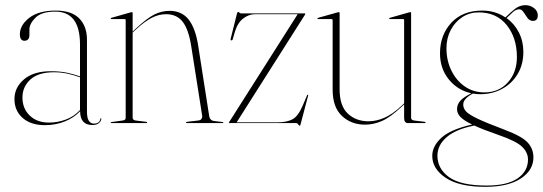

<svg xmlns="http://www.w3.org/2000/svg" viewBox="-20 -477 2104 744"><path d="M36 -93Q36 -138 73 -169.5Q110 -201 177 -201Q214 -201 240.8 -195Q267.5 -189 290 -181V-305Q290 -432 194 -432Q141 -432 117.5 -408.5Q94 -385 94 -363V-341Q94 -329 88.2 -324Q82.5 -319 75 -319Q57 -319 57 -344Q57 -379.5 93.2 -407.8Q129.5 -436 196 -436Q257.5 -436 287.2 -405.5Q317 -375 317 -323V-45Q317 -19 324.5 -8.5Q332 2 343.5 2Q366.5 2 369 -17Q369 -19 371 -19Q372.5 -19 372.5 -17Q372.5 -8 363.5 -0.2Q354.5 7.5 338 7.5Q290.5 7.5 290.5 -46Q266 -20 230.2 -6Q194.5 8 154 8Q99.5 8 67.8 -20Q36 -48 36 -93ZM67 -99Q67 -56.5 95.2 -29.2Q123.5 -2 170 -2Q203.5 -2 235.2 -13.8Q267 -25.5 290 -50.5V-177.5Q268 -185.5 243 -191.2Q218 -197 189 -197Q128.5 -197 97.8 -169Q67 -141 67 -99Z M494 -426V-354.5L505 -365Q549.5 -406.5 578 -420.8Q606.5 -435 637 -435Q684.5 -435 711 -401.2Q737.5 -367.5 748 -300L790.5 -28Q793 -10 810.5 -8L842.5 -4Q845.5 -4 845.5 -2Q845.5 0 842.5 0H704.5Q700.5 0 700.5 -2Q700.5 -4 705.5 -5L747.5 -10Q757.5 -11 761 -16.5Q764.5 -22 763.5 -28L721 -298Q711 -362.5 688.2 -392.2Q665.5 -422 623 -422Q595.5 -422 568 -408Q540.5 -394 507 -363L494 -351V-21Q494 -11.5 506 -10L546 -5Q550 -5 550 -2Q550 0 547 0H411Q409 0 409 -2Q409 -3.5 412 -4L455 -10Q467 -11.5 467 -20V-399Q467 -403 463 -403H411Q409 -403 409 -405Q409 -406.5 412 -408L486 -429Q489 -430 491 -430Q494 -430 494 -426Z M1161.5 -419.5 897 -3H1055Q1091.5 -3 1113.5 -14.8Q1135.5 -26.5 1153.5 -69L1170 -108Q1171.5 -110.5 1173.5 -110Q1175 -109.5 1173.5 -104.5L1144 7.5Q1143.5 10 1141.5 10Q1138.5 10 1135.5 5Q1132.5 0 1127 0H868.5Q867 0 867 -1.5Q867 -2.5 868 -4L1133.5 -422H968Q944 -422 922 -405Q900 -388 889.5 -351.5L882 -325.5Q881 -320.5 876.5 -320.5Q872.5 -320.5 874 -327.5L898.5 -425.5Q900 -430.5 903 -430.5Q905.5 -430.5 908 -427.8Q910.5 -425 915 -425H1161Q1163 -425 1163 -423Q1163 -422.5 1161.5 -419.5Z M1269 -129V-399Q1269 -403 1264 -403H1212Q1210 -403 1210 -405Q1210 -406.5 1213 -408L1288 -429Q1291 -430 1293 -430Q1296 -430 1296 -426V-131Q1296 -66.5 1327.8 -36.8Q1359.5 -7 1408 -7Q1438 -7 1469.2 -20.5Q1500.5 -34 1535 -66L1546 -76.5V-399Q1546 -403 1542 -403H1490Q1488 -403 1488 -405Q1488 -406.5 1491 -408L1565 -429Q1568 -430 1570 -430Q1573 -430 1573 -426V-21Q1573 -11.5 1585 -10L1625 -5Q1629 -5 1629 -2Q1629 0 1626 0H1561Q1546 0 1546 -20V-72.5L1537 -64Q1491.5 -21.5 1459.2 -7.8Q1427 6 1394 6Q1341 6 1305 -27.8Q1269 -61.5 1269 -129Z M1936 26Q2003.5 51.5 2025.2 75.8Q2047 100 2047 133Q2047 182.5 1998 214.8Q1949 247 1861 247Q1759 247 1707 212Q1655 177 1655 127Q1655 89.5 1690.2 57Q1725.5 24.5 1809.5 5.5Q1775.5 -11 1763.2 -24.8Q1751 -38.5 1751 -54Q1751 -71.5 1763 -85.8Q1775 -100 1806.5 -115.5Q1753.5 -127 1719.2 -169.2Q1685 -211.5 1685 -270Q1685 -341.5 1728.8 -388.8Q1772.5 -436 1849 -436Q1899 -436 1938.5 -409.5L1939 -410Q1959.5 -430.5 1977.2 -443.8Q1995 -457 2016 -457Q2035 -457 2049.5 -445.5Q2064 -434 2064 -418Q2064 -396 2045 -396Q2032.5 -396 2024.2 -407.2Q2016 -418.5 2008.8 -429.8Q2001.5 -441 1992 -441Q1980 -441 1968.2 -430.8Q1956.5 -420.5 1943 -407Q1973 -385.5 1990.5 -351.5Q2008 -317.5 2008 -276Q2008 -227 1985.8 -190Q1963.5 -153 1925.5 -132.5Q1887.5 -112 1841 -112Q1826.5 -112 1812.5 -114.5Q1795.5 -105.5 1785.2 -94.8Q1775 -84 1775 -72Q1775 -58 1785.2 -46Q1795.5 -34 1829.8 -17.5Q1864 -1 1936 26ZM1835 -429Q1799.5 -429 1771.2 -410.5Q1743 -392 1726.5 -360.5Q1710 -329 1710 -290Q1710 -243 1728.8 -204.2Q1747.5 -165.5 1780.8 -142.2Q1814 -119 1857 -119Q1913.5 -119 1948.2 -158Q1983 -197 1983 -256Q1983 -330.5 1943.5 -379.8Q1904 -429 1835 -429ZM1675 126Q1675 177 1720.2 209.5Q1765.5 242 1866 242Q1945.5 242 1985.8 214.2Q2026 186.5 2026 141Q2026 114 2003.2 91.8Q1980.5 69.5 1909 45Q1851.5 25 1818 9.5Q1746.5 23.5 1710.8 54.5Q1675 85.5 1675 126Z"/></svg>

Font: Fraunces 144pt Thin
Style: Regular
Weight: 100
Version: Version 1.000;[f99f86859]